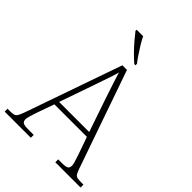

<svg xmlns="http://www.w3.org/2000/svg" viewBox="-264 -1057 1182 1182"><g transform="rotate(45 327.5 -465.5)"><path d="M-3 0V-25H18Q40 -25 51.5 -28.5Q63 -32 70 -43.5Q77 -55 86 -79L308 -714H348L571 -74Q579 -52 585.5 -41.5Q592 -31 603.5 -28Q615 -25 638 -25H658V0H438V-25H470Q505 -25 515.5 -32.5Q526 -40 526 -57Q526 -67 521 -84Q516 -101 510.5 -117.5Q505 -134 502 -143L465 -248H182L145 -144Q142 -135 136.5 -118.5Q131 -102 126 -84.5Q121 -67 121 -57Q121 -40 131.5 -32.5Q142 -25 178 -25H225V0ZM192 -279H454L380 -496Q366 -538 350 -586.5Q334 -635 324 -668Q320 -650 310.5 -621.5Q301 -593 290 -561.5Q279 -530 271 -506ZM355 -771Q333 -789 305 -817.5Q277 -846 252.5 -875Q228 -904 215 -921V-931H272Q282 -909 298.5 -882Q315 -855 332.5 -829Q350 -803 365 -784V-771Z"/></g></svg>

Font: Noto Serif Tamil ExtraLight
Style: Italic
Weight: 200
Italic angle: -12°
Designer: Indian Type Foundry, Tom Grace, and the Monotype Design Team
Foundry: Monotype Imaging Inc.
Version: Version 2.003; ttfautohint (v1.8.4.7-5d5b)